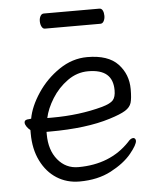

<svg xmlns="http://www.w3.org/2000/svg" viewBox="-51 -723 645 785"><g transform="rotate(-5 271.5 -330.5)"><path d="M139 -649Q139 -661 144 -670Q149 -679 158 -679H386Q395 -679 399.5 -670Q404 -661 404 -648Q404 -636 399 -626.5Q394 -617 385 -617H157Q149 -617 144 -626.5Q139 -636 139 -649ZM244 -41Q375 -41 455 -125Q467 -140 478 -140Q482 -140 485 -136.5Q488 -133 488 -128Q488 -112 458.5 -76Q429 -40 374 -11Q319 18 244 18Q192 18 151 -8Q110 -34 86 -82.5Q62 -131 62 -195V-209Q53 -216 47 -225Q41 -234 41 -241Q41 -254 60 -254L69 -255Q78 -305 114 -359Q150 -413 204 -449.5Q258 -486 319 -486Q405 -486 445 -443.5Q485 -401 485 -340Q485 -302 479.5 -284Q474 -266 454 -253.5Q434 -241 389 -227Q291 -196 140 -196H127V-186Q127 -121 160 -81Q193 -41 244 -41ZM362 -278Q397 -288 408 -301Q419 -314 419 -341Q419 -385 394 -406.5Q369 -428 318 -428Q272 -428 233 -400Q194 -372 168.5 -331Q143 -290 135 -252H155Q267 -252 362 -278Z"/></g></svg>

Font: Fusion Kai T
Style: Regular
Weight: 400
Designer: Fontworks Inc.
Version: Version 24.134;May 13, 2024